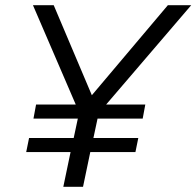

<svg xmlns="http://www.w3.org/2000/svg" viewBox="-20 -720 757 740"><path d="M224 0 252 -134H81L92 -188H264L280 -263H109L119 -317H272L107 -700H187L334 -353L627 -700H717L389 -317H540L530 -263H356L340 -188H513L502 -134H328L300 0Z"/></svg>

Font: Red Hat Text VF
Style: Italic
Weight: 400
Italic angle: -12°
Designer: Pentagram, MCKL
Foundry: Pentagram, MCKL
Version: Version 1.023